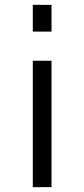

<svg xmlns="http://www.w3.org/2000/svg" viewBox="-20 -770 347 790"><path d="M115 0V-520H192V0ZM115 -640V-750H192V-640Z"/></svg>

Font: M PLUS 1p
Style: Regular
Weight: 400
Version: Version 1.062